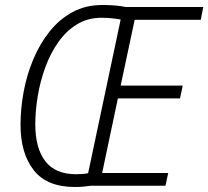

<svg xmlns="http://www.w3.org/2000/svg" viewBox="-20 -742 832 767"><path d="M279 5Q167 5 114.5 -62.5Q62 -130 62 -243Q62 -308 74.5 -375.5Q87 -443 113 -505Q139 -567 178 -616Q217 -665 269.5 -693.5Q322 -722 388 -722Q445 -722 483 -714H792L782 -663H518L462 -400H710L699 -349H451L388 -51H652L641 0H342Q329 2 313.5 3.5Q298 5 279 5ZM284 -46Q312 -46 332 -50L462 -664Q446 -667 427 -669Q408 -671 385 -671Q331 -671 288 -645Q245 -619 213.5 -574.5Q182 -530 161.5 -474.5Q141 -419 131 -359.5Q121 -300 121 -245Q121 -150 161 -98Q201 -46 284 -46Z"/></svg>

Font: Noto Sans SemiCondensed Light
Style: Italic
Weight: 300
Width: 4
Italic angle: -12°
Designer: Monotype Design Team
Foundry: Monotype Imaging Inc.
Version: Version 2.013; ttfautohint (v1.8.4.7-5d5b)